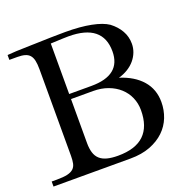

<svg xmlns="http://www.w3.org/2000/svg" viewBox="-121 -803 929 926"><g transform="rotate(-20 343.0 -340.5)"><path d="M490.2 -516.1Q490.2 -585.9 446.5 -621.1Q402.8 -656.2 315.4 -656.2Q308.1 -656.2 285.9 -655.5Q263.7 -654.8 223.6 -652.8V-393.6H337.9Q490.2 -393.6 490.2 -516.1ZM522.5 -202.6Q522.5 -237.3 509.3 -267.6Q496.1 -297.9 471.7 -320.1Q447.3 -342.3 413.1 -355Q378.9 -367.7 336.9 -367.7H223.6V-142.1Q223.6 -113.3 230 -92.5Q236.3 -71.8 250.7 -58.6Q265.1 -45.4 288.1 -39.3Q311 -33.2 343.8 -33.2Q433.6 -33.2 478 -75.7Q522.5 -118.2 522.5 -202.6ZM628.4 -205.6Q628.4 -164.6 613.8 -127.2Q599.1 -89.8 569.8 -61.8Q540.5 -33.7 496.8 -16.8Q453.1 0 395 0H0V-25.9H26.9Q60.5 -25.9 80.8 -30.5Q101.1 -35.2 112.1 -45.4Q123 -55.7 126.5 -71.8Q129.9 -87.9 129.9 -110.4V-555.2Q129.9 -582 126 -599.6Q122.1 -617.2 112.8 -627.7Q103.5 -638.2 88.1 -642.6Q72.8 -647 49.8 -647H8.8V-671.9Q26.9 -673.8 54 -675Q81.1 -676.3 127 -677.2Q131.3 -677.2 136.5 -677.5Q141.6 -677.7 147 -677.7Q191.4 -679.2 233.4 -680.2Q275.4 -681.2 307.6 -681.2Q384.8 -681.2 440.2 -670.2Q495.6 -659.2 524.9 -639.2Q556.2 -615.7 573.5 -585.2Q590.8 -554.7 590.8 -518.6Q590.8 -496.1 582.8 -475.1Q574.7 -454.1 559.8 -436.5Q544.9 -418.9 523.7 -405.8Q502.4 -392.6 476.1 -385.3Q548.8 -362.3 588.6 -316.7Q628.4 -271 628.4 -205.6Z"/></g></svg>

Font: XB Niloofar
Style: Regular
Weight: 400
Designer: Behnam
Foundry: Irmug
Version: Version 7.201 2008